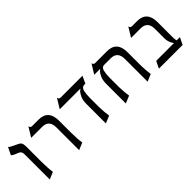

<svg xmlns="http://www.w3.org/2000/svg" viewBox="79 -1075 1707 1707"><g transform="rotate(-45 932.5 -221.5)"><path d="M130 -414Q154 -405 165 -391.5Q176 -378 176 -342V-151Q177 -104 178.5 -77Q180 -50 185 -16L117 13V-298Q117 -318 113 -328.5Q109 -339 100.5 -344.5Q92 -350 72 -358Q68 -359 48 -368Q30 -378 25 -384L60 -456Q62 -449 68.5 -445Q75 -441 88.5 -434.5Q102 -428 109 -424Q116 -420 130 -414Z M545 -298V-151Q546 -104 547.5 -77Q549 -50 554 -16L486 13V-273Q486 -366 400 -366H262L317 -456Q320 -444 325.5 -439Q331 -434 342 -434H423Q545 -434 545 -298Z M887 -368H926V-366Q898 -363 890 -329.5Q882 -296 882 -246V-133Q883 -93 885.5 -69Q888 -45 892 -16L822 13V-232Q822 -277 835.5 -307.5Q849 -338 865 -353Q881 -368 887 -368ZM701 -434H975L943 -366H621L676 -456Q679 -444 684.5 -439Q690 -434 701 -434Z M1406 -298V-134Q1407 -97 1409 -71Q1411 -45 1415 -16L1347 13V-273Q1347 -366 1261 -366H1055L1110 -456Q1113 -444 1118.5 -439Q1124 -434 1135 -434H1284Q1406 -434 1406 -298ZM1136 -368H1175V-366Q1149 -363 1141 -329.5Q1133 -296 1133 -246V-134Q1134 -93 1136.5 -69Q1139 -45 1143 -16L1073 13V-232Q1073 -277 1086 -307.5Q1099 -338 1114.5 -353Q1130 -368 1136 -368Z M1784 -298V-121Q1784 -88 1787 -72.5Q1790 -57 1802 -53L1792 -28Q1725 -80 1725 -155V-273Q1725 -366 1639 -366H1518L1573 -456Q1576 -444 1581.5 -439Q1587 -434 1598 -434H1662Q1784 -434 1784 -298ZM1830 -64 1798 2H1500L1532 -64Z"/></g></svg>

Font: BellefairVN
Style: Regular
Weight: 400
Designer: Nick Shinn, Liron Lavi Turkenic
Foundry: Shinntype
Version: Version 1.003